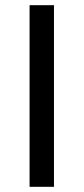

<svg xmlns="http://www.w3.org/2000/svg" viewBox="-20 -720 322 740"><path d="M94 0V-700H188V0Z"/></svg>

Font: Geologica Cursive Light
Style: Regular
Weight: 300
Designer: Sindre Bremnes, Frode Helland
Foundry: Monokrom Skriftforlag AS
Version: Version 1.010;gftools[0.9.28]